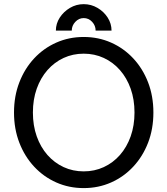

<svg xmlns="http://www.w3.org/2000/svg" viewBox="-20 -914 822 943"><path d="M141.6 -361.3Q141.6 -425.3 160.4 -478.3Q179.2 -531.2 213.1 -569.8Q247.1 -608.4 292.5 -629.4Q337.9 -650.4 391.1 -650.4Q444.3 -650.4 489.7 -629.4Q535.2 -608.4 569.1 -569.8Q603 -531.2 621.8 -478.3Q640.6 -425.3 640.6 -361.3Q640.6 -297.4 621.8 -244.4Q603 -191.4 569.1 -152.8Q535.2 -114.3 489.7 -93.3Q444.3 -72.3 391.1 -72.3Q337.9 -72.3 292.5 -93.3Q247.1 -114.3 213.1 -152.8Q179.2 -191.4 160.4 -244.4Q141.6 -297.4 141.6 -361.3ZM48.8 -361.3Q48.8 -280.8 75 -213.1Q101.1 -145.5 147.7 -95.5Q194.3 -45.4 256.6 -17.8Q318.8 9.8 391.1 9.8Q463.4 9.8 525.6 -17.8Q587.9 -45.4 634.5 -95.5Q681.2 -145.5 707.3 -213.1Q733.4 -280.8 733.4 -361.3Q733.4 -441.9 707.3 -509.5Q681.2 -577.1 634.5 -627.2Q587.9 -677.2 525.6 -704.8Q463.4 -732.4 391.1 -732.4Q318.8 -732.4 256.6 -704.8Q194.3 -677.2 147.7 -627.2Q101.1 -577.1 75 -509.5Q48.8 -441.9 48.8 -361.3ZM391.1 -893.6Q427.7 -893.6 459 -875.2Q490.2 -856.9 509 -827.4Q527.8 -797.9 527.8 -763.7H449.7Q449.7 -788.1 432.6 -806.6Q415.5 -825.2 391.1 -825.2Q367.2 -825.2 349.9 -806.6Q332.5 -788.1 332.5 -763.7H254.4Q254.4 -797.9 273.4 -827.4Q292.5 -856.9 323.5 -875.2Q354.5 -893.6 391.1 -893.6Z"/></svg>

Font: Giphurs SC
Style: Regular
Weight: 400
Version: Version 0.920